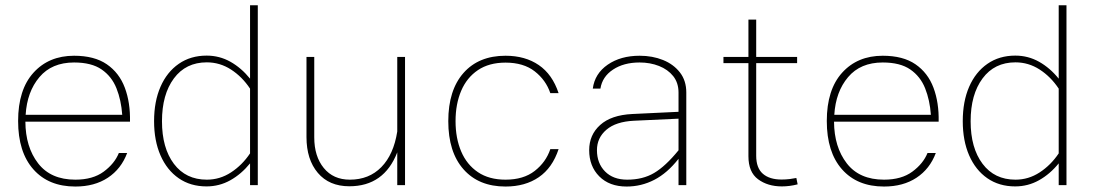

<svg xmlns="http://www.w3.org/2000/svg" viewBox="-20 -698 4143 724"><path d="M75.7 -239.3Q76.2 -143.6 123.8 -82Q171.4 -20.5 264.2 -20.5Q330.1 -20.5 371.1 -50.8Q412.1 -81.1 428.2 -121.1H459.5Q437 -61 386.7 -27.8Q336.4 5.4 264.2 5.4Q163.1 5.4 105.7 -59.6Q48.3 -124.5 48.3 -241.7Q48.3 -359.9 106.2 -423.8Q164.1 -487.8 259.3 -487.8Q335.9 -487.8 382.8 -455.6Q429.7 -423.3 450.7 -367.2Q471.7 -311 470.2 -239.3ZM76.7 -265.1H440.9Q437 -320.3 419.2 -365Q401.4 -409.7 363.3 -436Q325.2 -462.4 259.3 -462.4Q175.3 -462.4 128.7 -407.2Q82 -352.1 76.7 -265.1Z M561 -241.2Q561 -315.4 585.2 -370.8Q609.4 -426.3 654.1 -457.3Q698.7 -488.3 759.3 -488.3Q807.6 -488.3 848.9 -465.1Q890.1 -441.9 922.9 -401.4V-678.2H952.1V0H922.9V-82Q890.1 -41.5 848.6 -18.3Q807.1 4.9 758.8 4.9Q698.2 4.9 653.8 -25.9Q609.4 -56.6 585.2 -112.1Q561 -167.5 561 -241.2ZM590.8 -240.7Q590.8 -140.1 635.7 -80.3Q680.7 -20.5 759.8 -20.5Q809.1 -20.5 851.1 -47.9Q893.1 -75.2 922.9 -119.6V-363.8Q893.1 -408.7 851.1 -435.8Q809.1 -462.9 759.8 -462.9Q680.7 -462.9 635.7 -402.3Q590.8 -341.8 590.8 -240.7Z M1135.7 -181.2V-483.4H1165V-180.2Q1165 -108.4 1200.9 -64.5Q1236.8 -20.5 1299.3 -20.5Q1371.6 -20.5 1418 -67.9Q1464.4 -115.2 1478 -202.1V-483.4H1507.3V0H1478V-123.5Q1428.2 4.4 1297.4 4.4Q1221.2 4.4 1178.5 -46.1Q1135.7 -96.7 1135.7 -181.2Z M1886.2 -487.8Q1960.4 -487.8 2011.7 -452.6Q2063 -417.5 2086.4 -346.7H2055.2Q2038.6 -396 1996.3 -429Q1954.1 -461.9 1886.2 -461.9Q1824.2 -461.9 1782.2 -433.6Q1740.2 -405.3 1719 -355.5Q1697.8 -305.7 1697.8 -241.2Q1697.8 -176.8 1719 -127Q1740.2 -77.1 1782.2 -48.8Q1824.2 -20.5 1886.2 -20.5Q1954.1 -20.5 1996.3 -53.5Q2038.6 -86.4 2055.2 -135.7H2086.4Q2063 -64.9 2011.7 -29.8Q1960.4 5.4 1886.2 5.4Q1785.2 5.4 1727.8 -59.6Q1670.4 -124.5 1670.4 -241.2Q1670.4 -357.9 1727.8 -422.9Q1785.2 -487.8 1886.2 -487.8Z M2567.9 -349.1V0H2538.6V-99.1Q2496.6 -45.4 2447.5 -20Q2398.4 5.4 2342.8 5.4Q2277.8 5.4 2239.7 -33Q2201.7 -71.3 2201.7 -131.8Q2201.7 -189.5 2243.2 -226.8Q2284.7 -264.2 2364.3 -268.1L2538.6 -276.4V-349.1Q2538.6 -385.7 2518.6 -410.9Q2498.5 -436 2465.1 -449.2Q2431.6 -462.4 2391.6 -462.4Q2332 -462.4 2291.5 -435.5Q2251 -408.7 2244.1 -363.8H2215.3Q2222.7 -420.4 2271.5 -454.1Q2320.3 -487.8 2392.1 -487.8Q2440.4 -487.8 2480.2 -471.7Q2520 -455.6 2543.9 -424.8Q2567.9 -394 2567.9 -349.1ZM2231 -131.8Q2231 -82.5 2261.5 -51.5Q2292 -20.5 2345.2 -20.5Q2403.8 -20.5 2446.5 -45.7Q2489.3 -70.8 2538.6 -131.3V-250.5L2370.1 -242.7Q2302.2 -239.3 2266.6 -208.7Q2231 -178.2 2231 -131.8Z M2982.9 -26.9 2987.8 -2.9Q2958 4.9 2928.2 4.9Q2875 4.9 2838.6 -22Q2802.2 -48.8 2802.2 -108.9V-460H2708V-483.4H2802.2V-624H2831.5V-483.4H2985.8V-460H2831.5V-110.8Q2831.5 -64.5 2856.7 -42.7Q2881.8 -21 2927.2 -21Q2942.9 -21 2958.5 -22.9Q2974.1 -24.9 2982.9 -26.9Z M3125 -239.3Q3125.5 -143.6 3173.1 -82Q3220.7 -20.5 3313.5 -20.5Q3379.4 -20.5 3420.4 -50.8Q3461.4 -81.1 3477.5 -121.1H3508.8Q3486.3 -61 3436 -27.8Q3385.7 5.4 3313.5 5.4Q3212.4 5.4 3155 -59.6Q3097.7 -124.5 3097.7 -241.7Q3097.7 -359.9 3155.5 -423.8Q3213.4 -487.8 3308.6 -487.8Q3385.3 -487.8 3432.1 -455.6Q3479 -423.3 3500 -367.2Q3521 -311 3519.5 -239.3ZM3126 -265.1H3490.2Q3486.3 -320.3 3468.5 -365Q3450.7 -409.7 3412.6 -436Q3374.5 -462.4 3308.6 -462.4Q3224.6 -462.4 3178 -407.2Q3131.3 -352.1 3126 -265.1Z M3610.4 -241.2Q3610.4 -315.4 3634.5 -370.8Q3658.7 -426.3 3703.4 -457.3Q3748 -488.3 3808.6 -488.3Q3856.9 -488.3 3898.2 -465.1Q3939.5 -441.9 3972.2 -401.4V-678.2H4001.5V0H3972.2V-82Q3939.5 -41.5 3897.9 -18.3Q3856.4 4.9 3808.1 4.9Q3747.6 4.9 3703.1 -25.9Q3658.7 -56.6 3634.5 -112.1Q3610.4 -167.5 3610.4 -241.2ZM3640.1 -240.7Q3640.1 -140.1 3685.1 -80.3Q3730 -20.5 3809.1 -20.5Q3858.4 -20.5 3900.4 -47.9Q3942.4 -75.2 3972.2 -119.6V-363.8Q3942.4 -408.7 3900.4 -435.8Q3858.4 -462.9 3809.1 -462.9Q3730 -462.9 3685.1 -402.3Q3640.1 -341.8 3640.1 -240.7Z"/></svg>

Font: Estedad-FD Thin
Style: Regular
Weight: 100
Designer: Amin Abedi
Version: Version 7.3